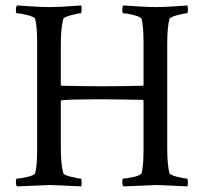

<svg xmlns="http://www.w3.org/2000/svg" viewBox="-20 -666 730 689"><path d="M495.1 -131.8V-303.7Q495.1 -303.7 493.2 -307.6Q401.4 -309.6 348.6 -309.6Q198.2 -309.6 198.2 -304.7V-135.7Q198.2 -79.1 207 -44.9Q209 -38.1 234.4 -31.7Q259.8 -25.4 269.5 -25.4Q272.5 -25.4 272.9 -13.7Q273.4 -2 271.5 2.9Q173.8 -2 158.2 -2Q153.3 -2 41 2.9Q37.1 -1 37.1 -11.7Q37.1 -25.4 41 -25.4Q53.7 -25.4 78.6 -31.2Q103.5 -37.1 106.4 -44.9Q113.3 -71.3 113.3 -131.8V-510.7Q113.3 -571.3 106.4 -597.7Q103.5 -605.5 78.6 -611.8Q53.7 -618.2 41 -618.2Q37.1 -618.2 37.1 -630.9Q37.1 -642.6 41 -646.5Q53.7 -645.5 92.8 -643.1Q131.8 -640.6 158.2 -640.6Q177.7 -640.6 196.3 -641.6Q214.8 -642.6 236.3 -644Q257.8 -645.5 271.5 -646.5Q273.4 -642.6 272.9 -630.4Q272.5 -618.2 269.5 -618.2Q259.8 -618.2 234.4 -611.3Q209 -604.5 207 -597.7Q198.2 -563.5 198.2 -506.8V-361.3L200.2 -358.4Q295.9 -356.4 348.6 -356.4Q405.3 -356.4 493.2 -358.4Q495.1 -360.4 495.1 -362.3V-510.7Q495.1 -571.3 488.3 -597.7Q485.4 -605.5 460.4 -611.8Q435.5 -618.2 422.9 -618.2Q418.9 -618.2 418.9 -630.4Q418.9 -642.6 422.9 -646.5Q434.6 -645.5 474.6 -643.1Q514.6 -640.6 541 -640.6Q559.6 -640.6 578.1 -641.6Q596.7 -642.6 617.7 -644Q638.7 -645.5 652.3 -646.5Q654.3 -640.6 654.3 -631.8Q654.3 -618.2 650.4 -618.2Q640.6 -618.2 615.2 -611.3Q589.8 -604.5 587.9 -597.7Q580.1 -567.4 580.1 -506.8V-135.7Q580.1 -75.2 587.9 -44.9Q589.8 -38.1 615.2 -31.7Q640.6 -25.4 650.4 -25.4Q654.3 -25.4 654.3 -10.7Q654.3 -2.9 652.3 2.9Q554.7 -2 541 -2Q535.2 -2 422.9 2.9Q418.9 -1 418.9 -13.2Q418.9 -25.4 422.9 -25.4Q435.5 -25.4 460.4 -31.2Q485.4 -37.1 488.3 -44.9Q495.1 -71.3 495.1 -131.8Z"/></svg>

Font: Crimson Text
Style: Roman
Weight: 400
Version: Version 0.13